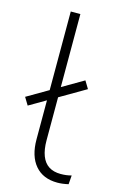

<svg xmlns="http://www.w3.org/2000/svg" viewBox="-120 -754 507 811"><g transform="rotate(15 133.5 -348.5)"><path d="M217 8Q154 8 119.5 -32.5Q85 -73 85 -146V-705H127V-153Q127 -113 137.5 -85.5Q148 -58 169 -44.5Q190 -31 221 -31Q234 -31 245.5 -32.5Q257 -34 268 -37L265 2Q252 5 240 6.5Q228 8 217 8ZM12 -274 -8 -307 220 -440 240 -407Z"/></g></svg>

Font: Nunito Sans 12pt ExtraLight 12pt ExtraLight
Style: Regular
Weight: 250
Version: Version 3.101;gftools[0.9.27]